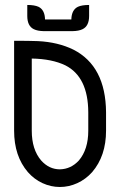

<svg xmlns="http://www.w3.org/2000/svg" viewBox="-20 -746 482 770"><path d="M220.2 3.9Q184.1 3.9 150.6 -11.5Q117.2 -26.9 91.8 -55.7Q36.6 -120.1 36.6 -221.7V-582.5Q98.1 -582.5 132.3 -581.1Q212.9 -577.1 274.4 -546.9Q403.8 -481 405.3 -295.9V-221.7Q405.3 -120.6 349.6 -55.7Q323.7 -26.9 290 -11.5Q256.3 3.9 220.2 3.9ZM220.2 -66.9Q264.6 -67.9 296.4 -102.5Q334 -147 334 -221.7V-295.4Q333.5 -437.5 242.2 -483.9Q188.5 -509.8 107.4 -511.2V-221.7Q107.4 -146.5 145 -102.5Q176.8 -66.9 220.2 -66.9ZM270.5 -621.1H155.8Q130.4 -621.6 115.7 -628.9Q89.4 -641.6 89.4 -682.1V-726.1Q118.2 -726.1 134.3 -718.8Q159.7 -706.5 160.6 -668H266.1Q267.1 -706.5 292.5 -718.8Q308.6 -726.1 337.4 -726.1V-682.1Q337.4 -641.6 311 -628.9Q296.4 -621.6 270.5 -621.1Z"/></svg>

Font: Greenwashing Machine
Style: Regular
Weight: 400
Designer: Tup Wanders
Foundry: Free font, DO NOT SELL
Version: Version 1.00;August 10, 2023;FontCreator 11.5.0.2430 64-bit